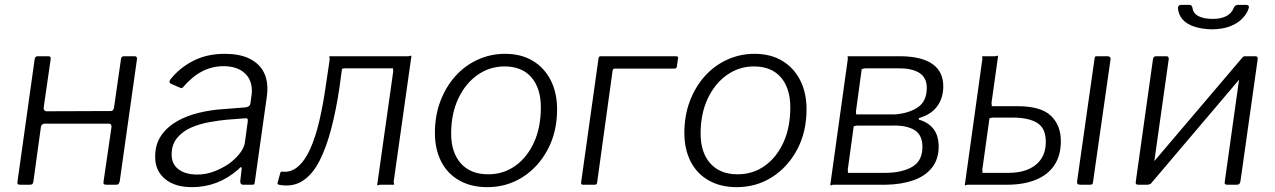

<svg xmlns="http://www.w3.org/2000/svg" viewBox="-20 -762 5260 792"><path d="M64 0Q56 0 53.5 -2.5Q51 -5 52 -12L123 -518Q125 -530 135 -530H180Q191 -530 189 -518L160 -317Q160 -311 163 -307Q166 -303 171 -303L435 -304Q441 -303 445 -307Q449 -311 450 -316L479 -518Q480 -530 491 -530H536Q546 -530 545 -518L474 -15Q472 -6 469 -3Q466 0 457 0H420Q411 0 408.5 -2.5Q406 -5 407 -12L440 -239Q440 -245 437.5 -248.5Q435 -252 428 -252H165Q159 -252 155 -249Q151 -246 149 -240L118 -15Q117 -6 114 -3Q111 0 101 0Z M965 -65Q922 -27 874 -8.5Q826 10 772 10Q701 10 660.5 -24Q620 -58 620 -115Q620 -167 645 -203Q670 -239 710.5 -262Q751 -285 801.5 -297Q852 -309 902 -312L992 -319Q1011 -321 1013 -336L1017 -365Q1018 -370 1018.5 -376Q1019 -382 1019 -387Q1019 -435 987.5 -462Q956 -489 902 -489Q855 -489 813.5 -467.5Q772 -446 735 -402Q732 -399 729.5 -398.5Q727 -398 723 -400L684 -417Q681 -419 679.5 -422.5Q678 -426 682 -433Q719 -481 776 -510.5Q833 -540 907 -540Q965 -540 1004 -522.5Q1043 -505 1063 -473Q1083 -441 1083 -396Q1083 -389 1082.5 -381.5Q1082 -374 1081 -366L1031 -11Q1030 -3 1028 -1.5Q1026 0 1019 0H982Q977 0 974 -3.5Q971 -7 971 -14L977 -67Q976 -79 965 -65ZM1002 -261Q1003 -269 1000.5 -272Q998 -275 991 -274L913 -268Q882 -265 843 -258Q804 -251 769 -236Q734 -221 711 -193.5Q688 -166 688 -124Q688 -85 716.5 -63.5Q745 -42 794 -42Q830 -42 863.5 -55Q897 -68 925 -87Q953 -108 970 -130.5Q987 -153 990 -173Z M1130 0Q1124 -2 1125 -8L1136 -48Q1137 -55 1145 -54Q1181 -50 1210 -75.5Q1239 -101 1260.5 -149.5Q1282 -198 1297.5 -264.5Q1313 -331 1324 -409L1340 -517Q1340 -523 1338.5 -526.5Q1337 -530 1341 -530H1663Q1670 -530 1673 -532Q1676 -534 1677 -530L1604 -13Q1604 -8 1605.5 -4Q1607 0 1603 0H1549Q1544 0 1540.5 2Q1537 4 1536 0L1602 -467Q1602 -473 1601 -476.5Q1600 -480 1603 -480H1405Q1399 -481 1395.5 -479Q1392 -477 1391 -480L1380 -399Q1367 -311 1347 -233.5Q1327 -156 1298.5 -99.5Q1270 -43 1228.5 -16Q1187 11 1130 0Z M1990 10Q1923 10 1874 -18Q1825 -46 1799.5 -96.5Q1774 -147 1774 -214Q1774 -285 1796.5 -344.5Q1819 -404 1858.5 -448Q1898 -492 1951 -516Q2004 -540 2063 -540Q2130 -540 2178 -511Q2226 -482 2252 -430.5Q2278 -379 2278 -311Q2278 -218 2239.5 -145.5Q2201 -73 2136 -31.5Q2071 10 1990 10ZM1994 -43Q2056 -43 2105 -77.5Q2154 -112 2182.5 -174Q2211 -236 2211 -319Q2211 -398 2172 -443Q2133 -488 2061 -488Q2000 -488 1950 -453Q1900 -418 1870.5 -355.5Q1841 -293 1841 -211Q1841 -133 1881 -88Q1921 -43 1994 -43Z M2384 0Q2376 0 2377 -9L2449 -522Q2450 -530 2458 -530H2769Q2773 -530 2775.5 -528Q2778 -526 2777 -522L2772 -487Q2771 -479 2761 -479H2516Q2509 -479 2507 -471L2443 -8Q2442 0 2433 0Z M3019 10Q2952 10 2903 -18Q2854 -46 2828.5 -96.5Q2803 -147 2803 -214Q2803 -285 2825.5 -344.5Q2848 -404 2887.5 -448Q2927 -492 2980 -516Q3033 -540 3092 -540Q3159 -540 3207 -511Q3255 -482 3281 -430.5Q3307 -379 3307 -311Q3307 -218 3268.5 -145.5Q3230 -73 3165 -31.5Q3100 10 3019 10ZM3023 -43Q3085 -43 3134 -77.5Q3183 -112 3211.5 -174Q3240 -236 3240 -319Q3240 -398 3201 -443Q3162 -488 3090 -488Q3029 -488 2979 -453Q2929 -418 2899.5 -355.5Q2870 -293 2870 -211Q2870 -133 2910 -88Q2950 -43 3023 -43Z M3405 0 3477 -517Q3478 -523 3476.5 -526.5Q3475 -530 3479 -530H3696Q3783 -529 3827 -497.5Q3871 -466 3871 -406Q3871 -359 3847 -325Q3823 -291 3774 -276Q3770 -275 3769.5 -272Q3769 -269 3772 -268Q3810 -257 3831 -229.5Q3852 -202 3852 -157Q3852 -105 3824 -70Q3796 -35 3747 -18Q3698 -1 3634 0H3418Q3413 0 3409.5 2Q3406 4 3405 0ZM3636 -49Q3703 -50 3744 -74.5Q3785 -99 3785 -156Q3785 -206 3751.5 -226Q3718 -246 3657 -244H3516Q3510 -244 3506.5 -242Q3503 -240 3502 -244L3477 -62Q3477 -57 3478 -53Q3479 -49 3475 -49ZM3670 -290Q3728 -294 3765.5 -319Q3803 -344 3803 -400Q3803 -442 3772 -461.5Q3741 -481 3685 -480H3549Q3543 -480 3539.5 -478Q3536 -476 3535 -480L3511 -304Q3510 -298 3511.5 -294Q3513 -290 3509 -290Z M3960 0 4032 -517Q4033 -523 4031.5 -526.5Q4030 -530 4034 -530H4084Q4090 -530 4093 -532Q4096 -534 4097 -530L4070 -338Q4070 -332 4071 -328Q4072 -324 4069 -324H4176Q4274 -324 4315 -284.5Q4356 -245 4356 -180Q4356 -121 4329.5 -81Q4303 -41 4253 -20.5Q4203 0 4134 0H3973Q3968 0 3964.5 2Q3961 4 3960 0ZM4030 -49H4140Q4212 -49 4253 -82.5Q4294 -116 4294 -177Q4294 -233 4258.5 -255Q4223 -277 4157 -277H4075Q4070 -277 4066.5 -275Q4063 -273 4062 -277L4032 -62Q4032 -57 4033 -53Q4034 -49 4030 -49ZM4561 -517 4489 -13Q4488 -4 4485.5 -2Q4483 0 4474 0H4437Q4428 0 4425 -3.5Q4422 -7 4423 -14L4495 -520Q4496 -527 4497.5 -528.5Q4499 -530 4505 -530H4550Q4555 -530 4558.5 -526.5Q4562 -523 4561 -517Z M4801 -518 4730 -15Q4728 0 4713 0H4677Q4669 0 4666.5 -2.5Q4664 -5 4665 -12L4736 -518Q4738 -530 4748 -530H4792Q4802 -530 4801 -518ZM5168 -518 5097 -15Q5095 -6 5092 -3Q5089 0 5080 0H5044Q5036 0 5033.5 -2.5Q5031 -5 5032 -12L5103 -518Q5105 -530 5115 -530H5159Q5169 -530 5168 -518ZM5106 -526 5141 -492 4726 -3 4691 -38ZM4977 -641Q4938 -642 4907 -652Q4876 -662 4858.5 -681.5Q4841 -701 4839 -729Q4839 -735 4842.5 -738.5Q4846 -742 4853 -742H4885Q4892 -742 4894.5 -739Q4897 -736 4899 -730Q4902 -706 4924.5 -695Q4947 -684 4983 -684Q5015 -684 5037.5 -695Q5060 -706 5069 -729Q5072 -736 5076.5 -739Q5081 -742 5087 -742H5120Q5126 -742 5129.5 -739Q5133 -736 5131 -729Q5126 -709 5107 -688Q5088 -667 5055.5 -654Q5023 -641 4977 -641Z"/></svg>

Font: Libre Franklin Light
Style: Italic
Weight: 300
Italic angle: -8°
Designer: Pablo Impallari, Rodrigo Fuenzalida, Nhung Nguyen
Foundry: Impallari Type
Version: Version 3.000